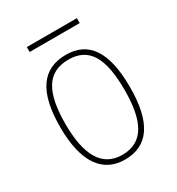

<svg xmlns="http://www.w3.org/2000/svg" viewBox="-163 -766 812 880"><g transform="rotate(-30 243.5 -326.0)"><path d="M110 -636H375V-662H110ZM243 10C364 10 428 -77 428 -267C428 -455 366 -542 247 -542C121 -542 59 -453 59 -267C59 -78 128 10 243 10ZM243 -15C135 -15 87 -106 87 -267C87 -433 132 -517 246 -517C355 -517 400 -437 400 -267C400 -111 359 -15 243 -15Z"/></g></svg>

Font: Noto Serif Sinhala SemiCondensed Thin
Style: Regular
Weight: 100
Width: 4
Designer: Jelle Bosma - Monotype Design Team
Foundry: Monotype Imaging Inc.
Version: Version 2.007